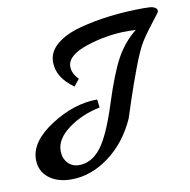

<svg xmlns="http://www.w3.org/2000/svg" viewBox="-72 -690 750 758"><g transform="rotate(-10 303.0 -311.0)"><path d="M29.8 -104Q29.8 -175.8 122.8 -235.8Q215.8 -295.9 309.1 -295.9L313 -263.2Q238.8 -248 185.3 -208Q131.8 -168 131.8 -121.1Q131.8 -91.3 149.4 -72.3Q167 -53.2 193.8 -53.2Q244.6 -53.2 281.7 -100.6Q318.8 -147.9 357.4 -269Q396 -390.1 427.5 -446Q459 -502 506.8 -540Q492.7 -541 476.1 -541Q390.1 -541 308.6 -513.9Q227.1 -486.8 227.1 -441.9Q227.1 -414.1 252 -389.2L230 -361.8Q163.1 -408.7 163.1 -471.2Q163.1 -512.2 198.5 -542Q233.9 -571.8 293.9 -587.9Q409.2 -618.7 551.8 -619.1Q583 -619.1 588.9 -616.2Q606 -611.3 606 -598.1Q606 -594.2 594.2 -580.1Q548.3 -521 529.8 -491.9Q511.2 -462.9 485.6 -395Q460 -327.1 439.5 -264.6Q418.9 -202.1 418.9 -201.2Q377.9 -109.4 305.9 -56.2Q233.9 -2.9 154.8 -2.9Q98.6 -2.9 64.2 -30.5Q29.8 -58.1 29.8 -104Z"/></g></svg>

Font: Marck Script
Style: Regular
Weight: 400
Designer: Denis Masharov, Marck Fogel
Foundry: Denis Masharov
Version: Version 1.002